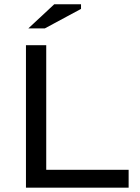

<svg xmlns="http://www.w3.org/2000/svg" viewBox="-20 -872 651 892"><path d="M100.6 0ZM577.6 0H100.6V-662.1H194.8V-83H577.6ZM231.9 -852.1H356.4V-830.6L188.5 -740.2H111.8Z"/></svg>

Font: PT Astra Sans
Style: Regular
Weight: 400
Designer: A.Korolkova, I. Chaeva
Foundry: ParaType Ltd
Version: Version 1.001; ttfautohint (v1.6)